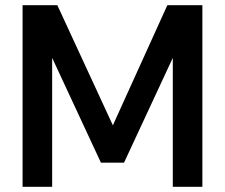

<svg xmlns="http://www.w3.org/2000/svg" viewBox="-20 -720 867 740"><path d="M67 0V-700H201L415 -237L625 -700H760V0H646V-497L458 -93H369L181 -497V0Z"/></svg>

Font: Rethink Sans SemiBold
Style: Regular
Weight: 600
Designer: The Rethink Sans project authors (Hans Thiessen). DM Sans designed by Colophon Foundry.
Foundry: Rethink Communications LLC
Version: Version 1.001